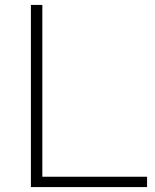

<svg xmlns="http://www.w3.org/2000/svg" viewBox="-20 -760 628 780"><path d="M105.5 0V-740H152V-42H577.5V0Z"/></svg>

Font: Encode Sans Expanded Expanded ExtraLight
Style: Regular
Weight: 200
Width: 7
Designer: Multiple Designers
Foundry: Impallari Type
Version: Version 3.000; ttfautohint (v1.8.3) -l 8 -r 50 -G 200 -x 14 